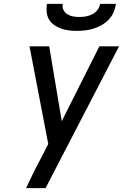

<svg xmlns="http://www.w3.org/2000/svg" viewBox="-20 -975 640 995"><path d="M115 0Q134 -41 154 -81.5Q174 -122 196 -162L230 -229L133 -735H235L300 -347L495 -735H597L216 0ZM379 -815Q358 -815 337 -817.5Q316 -820 296.5 -827Q277 -834 260.5 -845.5Q244 -857 234 -874Q224 -891 222 -912.5Q220 -934 223 -955H305Q302 -938 309 -923.5Q316 -909 329 -901Q342 -893 358 -890Q374 -887 391 -887Q408 -887 425 -890Q442 -893 458 -901Q474 -909 485 -923.5Q496 -938 499 -955H581Q578 -934 569 -912.5Q560 -891 544 -874Q528 -857 507.5 -845.5Q487 -834 465.5 -827Q444 -820 422 -817.5Q400 -815 379 -815Z"/></svg>

Font: Iosevka Aile Medium
Style: Italic
Weight: 500
Italic angle: -9°
Designer: Belleve Invis
Foundry: Belleve Invis
Version: Version 31.1.0; ttfautohint (v1.8.4)